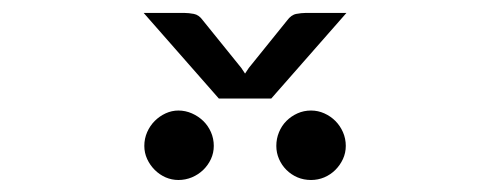

<svg xmlns="http://www.w3.org/2000/svg" viewBox="-20 -1064 776 304"><path d="M528.5 -1043.5 409.5 -908H326.5L207.5 -1043.5H272.5Q278.5 -1043.5 286.8 -1042Q295 -1040.5 301 -1032L362 -956.5L368 -947.5L374 -956.5L434.5 -1031.5Q441 -1040.5 449.2 -1042Q457.5 -1043.5 463.5 -1043.5ZM318.5 -833Q318.5 -822 314 -812.2Q309.5 -802.5 301.8 -795Q294 -787.5 283.8 -783.2Q273.5 -779 262.5 -779Q252 -779 242.2 -783.2Q232.5 -787.5 225 -795Q217.5 -802.5 213 -812.2Q208.5 -822 208.5 -833Q208.5 -844.5 213 -854.8Q217.5 -865 225 -872.5Q232.5 -880 242.2 -884.5Q252 -889 262.5 -889Q273.5 -889 283.8 -884.5Q294 -880 301.8 -872.5Q309.5 -865 314 -854.8Q318.5 -844.5 318.5 -833ZM527.5 -833Q527.5 -822 523 -812.2Q518.5 -802.5 511 -795Q503.5 -787.5 493.5 -783.2Q483.5 -779 472.5 -779Q461 -779 451 -783.2Q441 -787.5 433.5 -795Q426 -802.5 421.8 -812.2Q417.5 -822 417.5 -833Q417.5 -844.5 421.8 -854.8Q426 -865 433.5 -872.5Q441 -880 451 -884.5Q461 -889 472.5 -889Q483.5 -889 493.5 -884.5Q503.5 -880 511 -872.5Q518.5 -865 523 -854.8Q527.5 -844.5 527.5 -833Z"/></svg>

Font: Lato
Style: Regular
Weight: 400
Designer: Lukasz Dziedzic with Adam Twardoch and Botio Nikoltchev
Foundry: tyPoland Lukasz Dziedzic
Version: Version 2.015; 2015-08-06; http://www.latofonts.com/